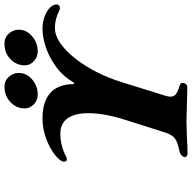

<svg xmlns="http://www.w3.org/2000/svg" viewBox="-20 -860 882 883"><g transform="rotate(-90 421.5 -418.0)"><path d="M141 -12Q147 -29 167 -34Q209 -42 226 -54.5Q243 -67 253 -97L311 -279Q343 -379 343 -454Q343 -516 319 -549Q295 -582 250 -582Q193 -582 142 -555Q136 -552 131 -552Q120 -552 120 -565Q120 -581 149 -605Q178 -629 224 -646.5Q270 -664 318 -664Q474 -664 477 -522Q477 -519 479.5 -518Q482 -517 484 -521Q513 -570 557 -602Q601 -634 647 -649Q693 -664 731 -664Q762 -664 787.5 -654.5Q813 -645 828 -630Q843 -615 843 -600Q843 -592 838.5 -588Q834 -584 827 -584Q823 -584 817 -586Q776 -607 736 -607Q699 -607 661 -579.5Q623 -552 588 -505Q556 -463 530 -410.5Q504 -358 487 -304L423 -98Q419 -86 419 -75Q419 -60 430 -51Q441 -42 468 -34Q475 -32 478.5 -29Q482 -26 482 -20Q482 -9 476 -3.5Q470 2 460 2Q438 2 380 0Q324 -2 306 -2Q288 -2 234 0Q192 3 155 3Q149 3 144.5 -1.5Q140 -6 141 -12ZM365 -746Q365 -784 394 -811.5Q423 -839 466 -839Q492 -839 510 -819Q528 -799 528 -773Q528 -738 498.5 -712Q469 -686 429 -686Q402 -686 383.5 -704Q365 -722 365 -746ZM563 -745Q563 -784 591.5 -811.5Q620 -839 664 -839Q691 -839 709 -819Q727 -799 727 -773Q727 -738 697 -712Q667 -686 627 -686Q601 -686 582 -704Q563 -722 563 -745Z"/></g></svg>

Font: EB Garamond ExtraBold
Style: Italic
Weight: 800
Italic angle: -17.2°
Designer: Georg Duffner and Octavio Pardo
Foundry: Georg Duffner
Version: Version 1.000